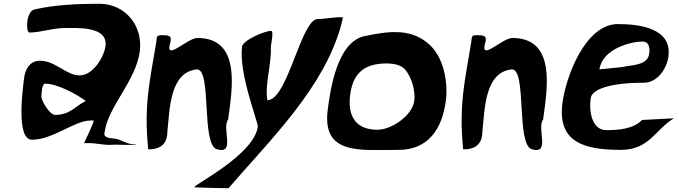

<svg xmlns="http://www.w3.org/2000/svg" viewBox="-20 -797 3613 1021"><path d="M436.6 -260C380.8 -234.6 355.1 -186 273.1 -186C243.3 -186 197.3 -265.4 199.9 -286C201.3 -296.6 201.8 -352 220.4 -352C284.1 -352 384.4 -298.1 436.6 -260ZM163.9 -747C117.6 -736.7 116.3 -624 136.2 -624C197.7 -624 257.7 -648 325.2 -648C393.9 -648 554.5 -658.1 541 -552C533.5 -494 474.4 -396 404 -396C330.8 -396 276.2 -474 192 -474C141 -474 114.6 -431.7 108.5 -384C99.8 -316.2 64.8 -54 150.3 -54C261.1 -54 376.8 -156 460.3 -156C460.3 -156 478.8 -159.5 477.9 -153C476 -137.9 427 -36 427 -36H454C495.1 -36 532.9 -23.9 575.8 -27C612 -29.7 695.4 -22 708.2 -30H690.2C654.2 -30 624.4 -55.5 589 -60C568.7 -62.6 526.4 -62.5 536.2 -93C553.9 -230.8 703.1 -365.8 723.5 -525C740.4 -657.3 649.2 -777 506.7 -777C393.5 -777 276.1 -771.9 163.9 -747Z M768 -3C876.6 0 869 -88.4 869.9 -96C882.9 -209.4 880.2 -413.8 1027.3 -428C1108 -428 1048.1 -27.4 1134 -3C1234.1 25.5 1157.6 -114.3 1193.3 -162C1213.1 -316.5 1267 -595 1029.7 -595C975.1 -595 854 -464.8 885.6 -571C896.9 -608.7 874 -609.1 845.6 -610C808.4 -610 815.9 -603.6 810.6 -571C776.5 -361.9 744.4 -241 768 -3Z M1670 -696C1580.9 -696 1509.8 -264 1401.8 -264C1387 -349 1425.3 -457.3 1420.2 -549C1419.9 -555.1 1437.6 -633 1422 -633C1388.3 -633 1271.6 -583.4 1267.2 -549C1248.6 -403.5 1353.9 -147.7 1350.7 -123C1331.9 24.1 1014.4 184.3 1012.7 198C1012.3 201.1 1194.9 204 1194.9 204C1423.2 -60.4 1706 -333.2 1795.6 -669C1798.7 -680.8 1801.6 -692.4 1803.2 -705C1757 -707.9 1717.8 -696 1670 -696Z M2183.1 -261.5C2173.1 -183.7 2064.2 -107 1986.4 -107C1878.1 -107 1826.5 -172.4 1842 -293.5C1851.4 -366.5 1883.1 -433.5 1969 -452.7C2005.5 -460.9 2098 -470.7 2134.9 -426.5C2174.8 -378.7 2188.7 -305.5 2183.1 -261.5ZM2099.4 0C2256.7 0 2331.6 -110.3 2351.2 -263.5C2361.9 -347.2 2346.2 -496.9 2250.3 -571.2C2154 -648.9 2033.6 -628.8 1920.1 -605.2C1771.9 -576 1736 -316.8 1722.7 -212.5C1691.7 29.5 1896.7 0 2099.4 0Z M2443 -3C2551.6 0 2544 -88.4 2544.9 -96C2557.9 -209.4 2555.2 -413.8 2702.3 -428C2783 -428 2723.1 -27.4 2809 -3C2909.1 25.5 2832.6 -114.3 2868.3 -162C2888.1 -316.5 2942 -595 2704.7 -595C2650.1 -595 2529 -464.8 2560.6 -571C2571.9 -608.7 2549 -609.1 2520.6 -610C2483.4 -610 2490.9 -603.6 2485.6 -571C2451.5 -361.9 2419.4 -241 2443 -3Z M3167.8 -428C3181.2 -533.2 3328.1 -576 3396.7 -576C3430.7 -576 3435.9 -545.3 3433 -516C3426.4 -449 3347.9 -453 3285.3 -440ZM3402.7 -357C3476.3 -357 3526.2 -431.9 3534.7 -498C3553.6 -645.3 3384.6 -669 3265.6 -669C3091.3 -669 2988.3 -385.7 2970.9 -249C2943.9 -38.7 3088.6 0 3281 0C3434 0 3464.9 -109.2 3563.5 -168L3394.3 -159C3347.9 -110.7 3268.1 -105 3204.4 -105C3123.5 -105 3111.5 -213.9 3121.3 -276C3128.5 -321.5 3221.2 -357 3402.7 -357Z"/></svg>

Font: Rocketfuel
Style: Italic
Weight: 400
Designer: Mew Too
Foundry: Cannot Into Space Fonts.
Version: Version 0.27